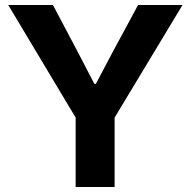

<svg xmlns="http://www.w3.org/2000/svg" viewBox="-20 -749 764 769"><path d="M283 0V-278L13 -729H192L292 -540L358 -413H364L431 -540L533 -729H711L439 -278V0Z"/></svg>

Font: Mona Sans
Style: Bold
Weight: 700
Designer: Deni Anggara
Foundry: GitHub
Version: Version 2.000;Glyphs 3.2.3 (3260)